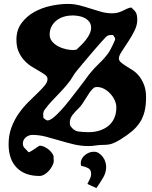

<svg xmlns="http://www.w3.org/2000/svg" viewBox="-20 -741 777 982"><path d="M327 -721Q358 -721 387 -713.5Q416 -706 443.5 -697Q471 -688 498 -680.5Q525 -673 553 -673Q571 -673 583 -676.5Q595 -680 605 -684.5Q615 -689 625.5 -694.5Q636 -700 651 -703Q670 -687 676 -675Q682 -663 682 -639Q682 -612 667.5 -583Q653 -554 635 -527Q617 -500 602.5 -477.5Q588 -455 588 -443Q588 -431 598.5 -422Q609 -413 624 -403.5Q639 -394 657.5 -382.5Q676 -371 691 -352.5Q706 -334 716.5 -307.5Q727 -281 727 -243Q727 -201 719 -169.5Q711 -138 694.5 -113.5Q678 -89 653.5 -68.5Q629 -48 595 -27Q572 -13 554 -6.5Q536 0 509 0Q489 0 470.5 3Q452 6 432 6Q393 6 356 -3Q319 -12 284 -22.5Q249 -33 214.5 -42Q180 -51 146 -51Q127 -51 112 -38.5Q97 -26 97 -6Q97 8 107.5 18Q118 28 126 38Q133 36 142 30.5Q151 25 159.5 19Q168 13 175 8.5Q182 4 185 4Q194 4 207 10Q220 16 231 25.5Q242 35 249 46.5Q256 58 254 69L255 81Q255 93 248 106.5Q241 120 230.5 132Q220 144 207 151.5Q194 159 182 159Q107 159 65.5 116.5Q24 74 24 -3Q24 -50 38.5 -89Q53 -128 75.5 -160Q98 -192 123.5 -217.5Q149 -243 171.5 -264.5Q194 -286 208.5 -303.5Q223 -321 223 -337Q223 -349 211 -358Q199 -367 181.5 -377Q164 -387 143.5 -399.5Q123 -412 105.5 -430.5Q88 -449 76 -475Q64 -501 64 -538Q64 -587 89.5 -622Q115 -657 154 -679Q193 -701 239.5 -711Q286 -721 327 -721ZM234 -564Q234 -544 246.5 -529Q259 -514 277.5 -504Q296 -494 317 -489.5Q338 -485 355 -485Q361 -485 371 -487Q382 -497 395 -510Q408 -523 419.5 -537.5Q431 -552 438.5 -568Q446 -584 446 -599Q446 -617 437 -629Q428 -641 414 -648.5Q400 -656 383 -659Q366 -662 351 -662Q329 -662 308 -656Q287 -650 270.5 -637.5Q254 -625 244 -606.5Q234 -588 234 -564ZM201 -158 202 -138Q206 -135 212 -130Q218 -125 223 -125Q235 -125 253 -139.5Q271 -154 292 -177Q313 -200 335 -228Q357 -256 377 -282Q397 -308 413 -329.5Q429 -351 437 -362Q460 -391 487.5 -417Q515 -443 536 -472Q538 -475 543.5 -485Q549 -495 554.5 -506.5Q560 -518 564.5 -528Q569 -538 569 -541Q569 -547 565 -552Q561 -557 558 -562H552Q543 -562 536 -560.5Q529 -559 522 -552Q516 -546 502 -530.5Q488 -515 471 -495.5Q454 -476 435.5 -454Q417 -432 400.5 -412.5Q384 -393 372 -378Q360 -363 357 -357Q342 -331 323.5 -309Q305 -287 285 -266Q265 -245 245 -224Q225 -203 208 -179Q201 -169 201 -158ZM461 -293Q448 -282 438.5 -268Q429 -254 420 -239.5Q411 -225 401.5 -210.5Q392 -196 379 -184Q364 -170 350.5 -152.5Q337 -135 337 -113Q337 -109 339 -99Q356 -72 380.5 -68.5Q405 -65 434 -65Q463 -65 488.5 -73Q514 -81 533.5 -96.5Q553 -112 564 -136Q575 -160 575 -192Q575 -210 566.5 -228.5Q558 -247 544 -262Q530 -277 512.5 -286.5Q495 -296 476 -296Q472 -296 468.5 -295Q465 -294 461 -293ZM427 200Q433 187 439.5 174.5Q446 162 446 148Q446 127 431 119Q416 111 395 107Q393 99 393 93Q393 82 398.5 71.5Q404 61 413.5 53Q423 45 435 40Q447 35 460 35Q475 35 486.5 43Q498 51 506.5 62.5Q515 74 519 87.5Q523 101 523 112Q523 142 507 168.5Q491 195 473 221Z"/></svg>

Font: CAT Altenglisch
Style: Regular
Weight: 400
Designer: Peter Wiegel
Foundry: Peter Wiegel, CAT Fonts
Version: Version 1.000